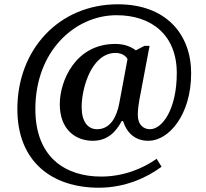

<svg xmlns="http://www.w3.org/2000/svg" viewBox="-20 -734 961 896"><path d="M441 142C565 142 667 94 734 44L711 7C652 49 561 90 452 90C286 90 145 1 145 -225C145 -496 330 -663 524 -663C688 -663 805 -570 805 -393C805 -225 738 -131 680 -131C651 -131 623 -150 623 -199C623 -223 629 -262 630 -266L678 -520H654L614 -499C593 -515 562 -529 518 -529C331 -529 259 -355 259 -248C259 -131 331 -77 413 -77C481 -77 520 -117 548 -169H554C574 -109 614 -77 673 -77C767 -77 872 -197 872 -392C872 -573 756 -714 530 -714C256 -714 61 -504 61 -225C61 22 224 142 441 142ZM433 -131C390 -131 361 -166 361 -235C361 -319 405 -487 520 -487C543 -487 567 -476 575 -458L537 -254C526 -194 498 -131 433 -131Z"/></svg>

Font: Noto Serif Tamil Medium
Style: Italic
Weight: 500
Italic angle: -12°
Designer: Indian Type Foundry, Tom Grace, and the Monotype Design Team
Foundry: Monotype Imaging Inc.
Version: Version 2.003